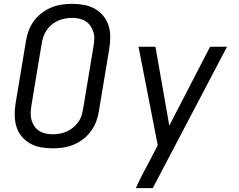

<svg xmlns="http://www.w3.org/2000/svg" viewBox="-20 -763 1240 998"><path d="M254 8Q222 8 192 2.5Q162 -3 137 -17Q112 -31 93 -53.5Q74 -76 65.5 -104Q57 -132 56.5 -162.5Q56 -193 61 -225L115 -550Q119 -577 129 -603.5Q139 -630 156 -653.5Q173 -677 196.5 -695Q220 -713 246.5 -724Q273 -735 300.5 -739Q328 -743 355 -743Q387 -743 417 -737.5Q447 -732 472 -718Q497 -704 516 -681.5Q535 -659 544 -631Q553 -603 553 -572.5Q553 -542 548 -510L494 -185Q490 -158 480 -131.5Q470 -105 453 -81.5Q436 -58 412.5 -40Q389 -22 362.5 -11Q336 0 308.5 4Q281 8 254 8ZM254 -65Q272 -65 291 -68.5Q310 -72 327 -79.5Q344 -87 359.5 -99.5Q375 -112 386.5 -128Q398 -144 403.5 -161.5Q409 -179 412 -197L466 -522Q469 -542 470 -560.5Q471 -579 465.5 -596.5Q460 -614 450 -628.5Q440 -643 425 -652.5Q410 -662 392 -666Q374 -670 355 -670Q337 -670 318 -666.5Q299 -663 282 -655.5Q265 -648 249.5 -635.5Q234 -623 223 -607Q212 -591 206 -573.5Q200 -556 197 -538L143 -213Q140 -193 139.5 -174.5Q139 -156 144 -138.5Q149 -121 159 -106.5Q169 -92 184 -82.5Q199 -73 217 -69Q235 -65 254 -65ZM686 215Q703 177 722.5 139.5Q742 102 762 65L800 -8L700 -520H788L860 -110L1072 -520H1160L774 215Z"/></svg>

Font: Iosevka Aile
Style: Italic
Weight: 400
Italic angle: -9°
Designer: Belleve Invis
Foundry: Belleve Invis
Version: Version 28.0.1; ttfautohint (v1.8.4)